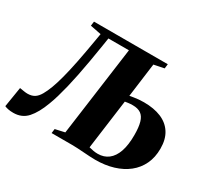

<svg xmlns="http://www.w3.org/2000/svg" viewBox="-170 -972 1305 1212"><g transform="rotate(30 482.5 -366.0)"><path d="M42.5 10.5Q21 10.5 5 7.2Q-11 4 -21.5 -1L2 -146.5Q20.5 -143.5 34.8 -141.2Q49 -139 59.5 -139Q89.5 -139 109.8 -151.5Q130 -164 146 -192Q161 -218 175 -255.2Q189 -292.5 203 -345.5Q217 -398.5 231.8 -471.8Q246.5 -545 263 -642.5L272 -695.5L192.5 -711L196.5 -743H734.5L730.5 -710.5L656.5 -695.5L624 -449Q638 -451.5 654 -454.2Q670 -457 688 -458.5Q706 -460 725 -460Q798 -460 850.8 -438Q903.5 -416 932.2 -371.2Q961 -326.5 961 -258Q961 -194.5 937.5 -145Q914 -95.5 871.2 -61.5Q828.5 -27.5 769.5 -9.5Q710.5 8.5 639 8.5Q621.5 8.5 599.2 7.2Q577 6 552.8 4.2Q528.5 2.5 506.2 1.2Q484 0 466.5 0H316.5L320.5 -31.5L389.5 -47L478 -696.5H328.5L319.5 -639Q309 -572 298.5 -512.8Q288 -453.5 277.8 -402.2Q267.5 -351 256.8 -306.8Q246 -262.5 235 -224.8Q224 -187 212 -156Q182.5 -76 143.8 -32.8Q105 10.5 42.5 10.5ZM633.5 -32Q678.5 -32 710.2 -56.5Q742 -81 758.8 -129.2Q775.5 -177.5 775.5 -250Q775.5 -307 765.5 -342Q755.5 -377 733 -392.8Q710.5 -408.5 673 -408.5Q655 -408.5 640.5 -406.5Q626 -404.5 617.5 -403L569 -42Q584.5 -38 600.5 -35Q616.5 -32 633.5 -32Z"/></g></svg>

Font: Merriweather 96pt Black
Style: Italic
Weight: 900
Italic angle: -7.8°
Version: Version 2.101